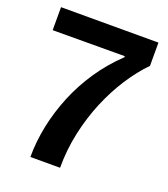

<svg xmlns="http://www.w3.org/2000/svg" viewBox="-124 -750 734 839"><g transform="rotate(20 243.0 -330.5)"><path d="M114 0Q114 -71 129 -144.5Q144 -218 173.5 -290Q203 -362 247.5 -428Q292 -494 351 -550V-555L16 -554V-661H469V-553Q425 -508 386 -448Q347 -388 317 -316.5Q287 -245 269.5 -165Q252 -85 252 0Z"/></g></svg>

Font: Bricolage Grotesque 72pt SemiBold
Style: Regular
Weight: 600
Version: Version 1.001;gftools[0.9.33.dev8+g029e19f]